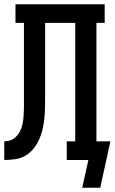

<svg xmlns="http://www.w3.org/2000/svg" viewBox="-20 -755 541 906"><path d="M453 131H368L397 0H295V-88H335V-647H193V-314Q193 -314 193 -313.5Q193 -313 193 -313V-311Q193 -311 193 -310.5Q193 -310 193 -309Q193 -283 192.5 -256.5Q192 -230 190 -204Q188 -178 182.5 -152Q177 -126 167 -102Q157 -78 140.5 -56.5Q124 -35 101.5 -21.5Q79 -8 52.5 -4Q26 0 0 0V-88Q14 -88 27 -92Q40 -96 50.5 -105Q61 -114 68.5 -125.5Q76 -137 80.5 -150Q85 -163 87.5 -176.5Q90 -190 91 -203.5Q92 -217 92.5 -230.5Q93 -244 93 -258Q93 -272 93 -286.5Q93 -301 93 -315V-647H53V-735H474V-647H435V-88H501L484 -11L465 76Z"/></svg>

Font: Iosevka Slab Semibold
Style: Regular
Weight: 600
Monospace: yes
Designer: Belleve Invis
Foundry: Belleve Invis
Version: Version 11.1.1; ttfautohint (v1.8.3)